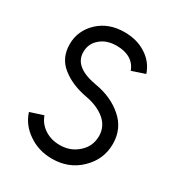

<svg xmlns="http://www.w3.org/2000/svg" viewBox="-172 -826 885 952"><g transform="rotate(30 270.5 -350.0)"><path d="M265 -712Q175 -712 117 -658Q88 -631 73 -597.5Q58 -564 58 -525Q58 -446 115 -401Q172 -355 262 -339Q328 -327 371 -291Q412 -255 412 -202Q412 -144 370 -106Q327 -66 265 -66Q215 -66 177 -91Q141 -115 126 -156L51 -132Q72 -67 131 -28Q189 12 265 12Q361 12 425 -50Q491 -113 491 -202Q491 -289 428 -344Q365 -400 267 -416Q194 -429 162 -461Q136 -486 136 -525Q136 -573 172 -603Q207 -634 265 -634Q312 -634 343 -615Q374 -596 386 -561L461 -586Q442 -644 389 -678Q337 -712 265 -712Z"/></g></svg>

Font: Unageo
Style: Regular
Weight: 400
Designer: Richard Sepsi
Foundry: Richard Sepsi
Version: Version 2.000